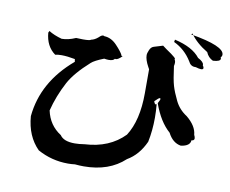

<svg xmlns="http://www.w3.org/2000/svg" viewBox="-75 -810 1040 867"><g transform="rotate(10 445.0 -377.0)"><path d="M360 -39Q341 -39 320 -41Q304 -39 288 -39Q213 -39 148 -75Q93 -130 86 -221Q101 -380 239 -497Q237 -504 237 -507Q237 -509 238 -509Q201 -516 175 -516Q158 -516 146 -513Q103 -544 98 -606L102 -614Q126 -599 162 -589Q192 -589 226 -604L258 -603Q290 -603 294 -608Q310 -611 326 -625Q337 -636 344 -636Q348 -636 350 -634Q382 -633 408 -605.5Q434 -578 441 -563Q440 -563 440 -562Q440 -561 447 -559Q429 -541 419 -541L415 -542Q409 -532 388 -532Q379 -532 367 -534Q324 -517 310 -504Q244 -445 217 -395Q182 -329 165 -261Q179 -195 234 -160Q251 -134 302 -134Q322 -134 347 -138Q460 -144 528 -214Q575 -287 575 -412V-522L570 -531Q553 -562 553 -583Q553 -592 559.5 -607Q566 -622 578 -625.5Q590 -629 619 -638Q633 -627 661 -608Q682 -593 682 -588Q682 -586 680 -586Q685 -581 685 -571Q685 -564 683 -556Q691 -494 699 -467Q707 -440 725 -403Q743 -366 779 -343Q824 -306 827 -266Q832 -256 832 -250Q832 -240 819 -239Q818 -213 776 -207Q738 -213 716 -256Q669 -297 640 -378Q649 -394 649 -399Q649 -402 645 -402Q641 -402 623 -384Q627 -371 632 -371Q634 -371 636 -373Q639 -341 639 -311Q639 -252 628 -199Q599 -135 547 -105Q476 -39 360 -39ZM806 -563Q797 -563 781 -568H777Q757 -568 747 -589Q716 -639 665 -663L667 -674Q750 -655 784 -611Q811 -597 811 -584V-581Q816 -575 816 -570Q816 -563 806 -563ZM852 -610Q830 -620 820 -644Q768 -675 740 -715L735 -710Q890 -684 890 -644Q890 -637 884 -631Q886 -628 886 -625Q886 -612 852 -610Z"/></g></svg>

Font: Xiangcui Kesong Xiangcui Kesong
Style: Regular
Weight: 400
Version: Version 1.501;March 28, 2024;FontCreator 14.0.0.2814 64-bit